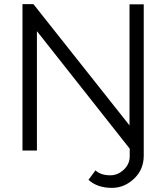

<svg xmlns="http://www.w3.org/2000/svg" viewBox="-20 -730 806 931"><path d="M609 -9 159 -579V0H89V-710H142L608 -122V-709H677V25Q677 92 630 136.5Q583 181 523 181Q452 181 409 142L443 96Q468 120 515 120Q551 120 580 93Q609 66 609 27Z"/></svg>

Font: Raleway
Style: Regular
Weight: 400
Designer: Matt McInerney, Pablo Impallari, Rodrigo Fuenzalida
Foundry: Matt McInerney, Pablo Impallari, Rodrigo Fuenzalida
Version: Version 1.000;PS 001.001;hotconv 1.0.56; ttfautohint (v1.5)